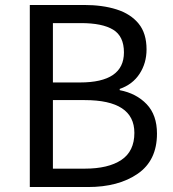

<svg xmlns="http://www.w3.org/2000/svg" viewBox="-20 -753 697 773"><path d="M334 0H100V-733H318Q393 -733 449.5 -715Q506 -697 538 -658Q570 -619 570 -554Q570 -499 542 -456Q514 -413 462 -395V-390Q529 -377 570.5 -333.5Q612 -290 612 -215Q612 -107 534.5 -53.5Q457 0 334 0ZM302 -421Q479 -421 479 -542Q479 -607 435.5 -633.5Q392 -660 306 -660H193V-421ZM321 -74Q416 -74 468.5 -109Q521 -144 521 -218Q521 -350 321 -350H193V-74Z"/></svg>

Font: Source Han Sans & Saira Hybrid
Style: Regular
Weight: 400
Designer: Ryoko NISHIZUKA 西塚涼子 (kana & ideographs); Paul D. Hunt (Latin, Greek & Cyrillic); Wenlong ZHANG 张文龙 (bopomofo); Sandoll 
Foundry: Adobe Systems Incorporated
Version: Version 1.00;August 2, 2021;FontCreator 13.0.0.2675 64-bit